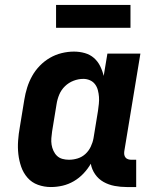

<svg xmlns="http://www.w3.org/2000/svg" viewBox="-20 -746 640 774"><path d="M185 8Q158 8 133 -1Q108 -10 91 -29.5Q74 -49 65.5 -73.5Q57 -98 54 -124.5Q51 -151 53 -179Q55 -207 60 -234L78 -344Q82 -369 89.5 -393Q97 -417 109.5 -439.5Q122 -462 140.5 -481Q159 -500 181.5 -513Q204 -526 229 -532Q254 -538 278 -538Q301 -538 322 -532Q343 -526 358.5 -512.5Q374 -499 383.5 -480Q393 -461 398 -440Q398 -440 398 -440Q398 -440 398 -440L413 -530H546L481 -136Q480 -129 481 -122.5Q482 -116 486 -111Q490 -106 496.5 -104Q503 -102 509 -102H529V8H491Q466 8 442 3.5Q418 -1 397.5 -12.5Q377 -24 363.5 -43.5Q350 -63 346 -86Q334 -65 316.5 -46.5Q299 -28 277.5 -15.5Q256 -3 232.5 2.5Q209 8 185 8ZM258 -102Q276 -102 293.5 -107.5Q311 -113 324.5 -125.5Q338 -138 346 -155Q354 -172 357 -189L375 -299Q377 -313 378.5 -327.5Q380 -342 379 -355.5Q378 -369 374.5 -382.5Q371 -396 363 -406.5Q355 -417 342.5 -422.5Q330 -428 316 -428Q296 -428 276.5 -420.5Q257 -413 242 -398.5Q227 -384 219 -365Q211 -346 208 -326L190 -216Q188 -203 187 -189Q186 -175 188 -162.5Q190 -150 195.5 -138Q201 -126 210 -117.5Q219 -109 231.5 -105.5Q244 -102 258 -102ZM506 -634H206V-726H506Z"/></svg>

Font: Iosevka Curly Slab XBdEx
Style: Italic
Weight: 800
Width: 7
Italic angle: -9°
Monospace: yes
Designer: Belleve Invis
Foundry: Belleve Invis
Version: Version 11.1.0; ttfautohint (v1.8.3)